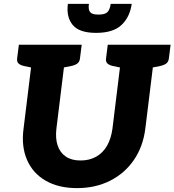

<svg xmlns="http://www.w3.org/2000/svg" viewBox="-20 -959 897 987"><path d="M376 8Q281 8 215 -30Q149 -68 119 -137Q89 -206 101 -297L154 -729H323L270 -298Q264 -247 276.5 -210.5Q289 -174 318.5 -154Q348 -134 394 -134Q440 -134 474.5 -153.5Q509 -173 530 -209.5Q551 -246 558 -297L611 -729H780L727 -297Q715 -204 667.5 -135.5Q620 -67 545 -29.5Q470 8 376 8ZM174 -729 145 -611 102 -620Q85 -624 75.5 -632.5Q66 -641 68 -658L77 -729ZM400 -729 391 -658Q389 -641 377.5 -632.5Q366 -624 347 -620L302 -611L303 -729ZM631 -729 602 -611 559 -620Q542 -624 532.5 -632.5Q523 -641 525 -658L534 -729ZM857 -729 848 -658Q846 -641 834.5 -632.5Q823 -624 804 -620L759 -611L760 -729ZM474 -790Q387 -790 353.5 -831Q320 -872 329 -939H437Q433 -910 443 -897Q453 -884 486 -884Q520 -884 532.5 -897Q545 -910 549 -939H657Q648 -872 605 -831Q562 -790 474 -790Z"/></svg>

Font: Aleo Black
Style: Italic
Weight: 900
Italic angle: -7°
Designer: Alessio Laiso
Foundry: Alessio Laiso
Version: Version 2.001;gftools[0.9.29]